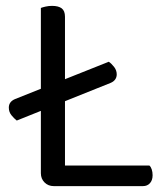

<svg xmlns="http://www.w3.org/2000/svg" viewBox="-20 -633 561 653"><path d="M356 -351 37 -223Q28 -230 19 -241Q10 -252 10 -267Q10 -287 31 -296L350 -423Q359 -417 368 -405.5Q377 -394 377 -380Q377 -370 371.5 -362.5Q366 -355 356 -351ZM119 -355H201V-8L163 0Q144 0 131.5 -12.5Q119 -25 119 -44ZM163 0V-70H488Q493 -66 496 -57Q499 -48 499 -37Q499 -20 490 -10Q481 0 466 0ZM201 -295H119V-606Q124 -608 134.5 -610.5Q145 -613 157 -613Q179 -613 190 -604.5Q201 -596 201 -576Z"/></svg>

Font: Baloo Bhaijaan 2
Style: Regular
Weight: 400
Designer: Sanskriti Dholi, Noopur Datye and Ek Type
Foundry: Ek Type
Version: Version 1.701